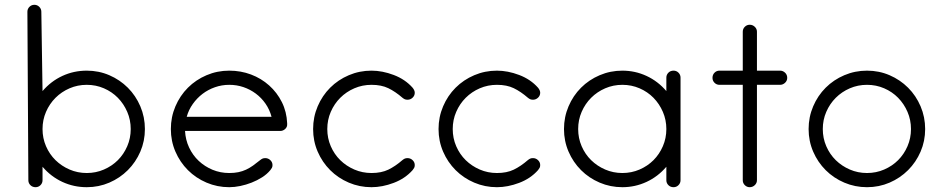

<svg xmlns="http://www.w3.org/2000/svg" viewBox="-20 -779 3924 799"><path d="M583 -242Q583 -192 564 -148Q545 -104 512 -71Q479 -38 435 -19Q391 0 341 0Q287 0 239.5 -22Q192 -44 157 -85V-29Q157 -17 148.5 -8.5Q140 0 128 0Q115 0 106.5 -8.5Q98 -17 98 -29L94 -730Q94 -742 102.5 -750.5Q111 -759 123 -759Q135 -759 143.5 -750.5Q152 -742 152 -730L157 -400Q192 -441 239.5 -463Q287 -485 341 -485Q391 -485 435 -466Q479 -447 512 -414Q545 -381 564 -336.5Q583 -292 583 -242ZM524 -242Q524 -280 509.5 -313.5Q495 -347 470.5 -372Q446 -397 412.5 -411.5Q379 -426 341 -426Q303 -426 269.5 -411.5Q236 -397 211 -372Q186 -347 171.5 -313.5Q157 -280 157 -242Q157 -204 171.5 -170.5Q186 -137 211 -112.5Q236 -88 269.5 -73.5Q303 -59 341 -59Q379 -59 412.5 -73.5Q446 -88 470.5 -112.5Q495 -137 509.5 -170.5Q524 -204 524 -242Z M1175 -263Q1176 -251 1167 -242.5Q1158 -234 1146 -234H750Q752 -197 767 -165Q782 -133 807 -109.5Q832 -86 864.5 -72.5Q897 -59 934 -59Q955 -59 972 -62.5Q989 -66 1004 -73Q1019 -80 1033 -90Q1047 -100 1063 -113Q1068 -117 1072.5 -119Q1077 -121 1084 -121Q1096 -121 1105 -112.5Q1114 -104 1114 -92Q1114 -85 1111.5 -80.5Q1109 -76 1105 -71Q1091 -54 1070.5 -41Q1050 -28 1027 -19Q1004 -10 980 -5Q956 0 934 0Q884 0 839.5 -19Q795 -38 762 -71Q729 -104 710 -148Q691 -192 691 -242Q691 -292 710 -336.5Q729 -381 762 -414Q795 -447 839.5 -466Q884 -485 934 -485Q982 -485 1024.5 -469Q1067 -453 1100 -423.5Q1133 -394 1153 -354Q1173 -314 1175 -266ZM1110 -293Q1102 -323 1085 -347.5Q1068 -372 1044.5 -389.5Q1021 -407 993 -416.5Q965 -426 934 -426Q903 -426 874.5 -416Q846 -406 823 -388.5Q800 -371 782.5 -346.5Q765 -322 757 -293Z M1706 -393Q1706 -381 1697 -372.5Q1688 -364 1676 -364Q1669 -364 1664.5 -366Q1660 -368 1655 -372Q1625 -398 1596 -412Q1567 -426 1526 -426Q1488 -426 1454.5 -411.5Q1421 -397 1396 -372Q1371 -347 1356.5 -313.5Q1342 -280 1342 -242Q1342 -204 1356.5 -170.5Q1371 -137 1396 -112.5Q1421 -88 1454.5 -73.5Q1488 -59 1526 -59Q1567 -59 1596 -73Q1625 -87 1655 -113Q1660 -117 1664.5 -119Q1669 -121 1676 -121Q1688 -121 1697 -112.5Q1706 -104 1706 -92Q1706 -85 1703.5 -80.5Q1701 -76 1697 -71Q1666 -36 1618.5 -18Q1571 0 1526 0Q1476 0 1431.5 -19Q1387 -38 1354 -71Q1321 -104 1302 -148Q1283 -192 1283 -242Q1283 -292 1302 -336.5Q1321 -381 1354 -414Q1387 -447 1431.5 -466Q1476 -485 1526 -485Q1571 -485 1618.5 -467Q1666 -449 1697 -414Q1706 -403 1706 -393Z M2228 -393Q2228 -381 2219 -372.5Q2210 -364 2198 -364Q2191 -364 2186.5 -366Q2182 -368 2177 -372Q2147 -398 2118 -412Q2089 -426 2048 -426Q2010 -426 1976.5 -411.5Q1943 -397 1918 -372Q1893 -347 1878.5 -313.5Q1864 -280 1864 -242Q1864 -204 1878.5 -170.5Q1893 -137 1918 -112.5Q1943 -88 1976.5 -73.5Q2010 -59 2048 -59Q2089 -59 2118 -73Q2147 -87 2177 -113Q2182 -117 2186.5 -119Q2191 -121 2198 -121Q2210 -121 2219 -112.5Q2228 -104 2228 -92Q2228 -85 2225.5 -80.5Q2223 -76 2219 -71Q2188 -36 2140.5 -18Q2093 0 2048 0Q1998 0 1953.5 -19Q1909 -38 1876 -71Q1843 -104 1824 -148Q1805 -192 1805 -242Q1805 -292 1824 -336.5Q1843 -381 1876 -414Q1909 -447 1953.5 -466Q1998 -485 2048 -485Q2093 -485 2140.5 -467Q2188 -449 2219 -414Q2228 -403 2228 -393Z M2812 -29Q2812 -17 2803.5 -8.5Q2795 0 2783 0Q2770 0 2761.5 -8.5Q2753 -17 2753 -29V-85Q2718 -44 2670.5 -22Q2623 0 2570 0Q2520 0 2475.5 -19Q2431 -38 2398 -71Q2365 -104 2346 -148Q2327 -192 2327 -242Q2327 -292 2346 -336.5Q2365 -381 2398 -414Q2431 -447 2475.5 -466Q2520 -485 2570 -485Q2623 -485 2670.5 -463Q2718 -441 2753 -400V-456Q2753 -468 2761.5 -476.5Q2770 -485 2783 -485Q2795 -485 2803.5 -476.5Q2812 -468 2812 -456ZM2753 -242Q2753 -280 2738.5 -313.5Q2724 -347 2699.5 -372Q2675 -397 2641.5 -411.5Q2608 -426 2570 -426Q2532 -426 2498.5 -411.5Q2465 -397 2440 -372Q2415 -347 2400.5 -313.5Q2386 -280 2386 -242Q2386 -204 2400.5 -170.5Q2415 -137 2440 -112.5Q2465 -88 2498.5 -73.5Q2532 -59 2570 -59Q2608 -59 2641.5 -73.5Q2675 -88 2699.5 -112.5Q2724 -137 2738.5 -170.5Q2753 -204 2753 -242Z M3256 -455Q3256 -443 3247 -434.5Q3238 -426 3226 -426H3130V-29Q3130 -17 3121 -8.5Q3112 0 3100 0Q3088 0 3079.5 -8.5Q3071 -17 3071 -29V-426H2974Q2962 -426 2953.5 -434.5Q2945 -443 2945 -455Q2945 -468 2953.5 -476.5Q2962 -485 2974 -485H3071V-647Q3071 -659 3079.5 -667.5Q3088 -676 3100 -676Q3112 -676 3121 -667.5Q3130 -659 3130 -647V-485H3226Q3238 -485 3247 -476.5Q3256 -468 3256 -455Z M3345 -242Q3345 -292 3364 -336.5Q3383 -381 3416 -414Q3449 -447 3493.5 -466Q3538 -485 3588 -485Q3638 -485 3682 -466Q3726 -447 3759 -414Q3792 -381 3811 -336.5Q3830 -292 3830 -242Q3830 -192 3811 -148Q3792 -104 3759 -71Q3726 -38 3682 -19Q3638 0 3588 0Q3538 0 3493.5 -19Q3449 -38 3416 -71Q3383 -104 3364 -148Q3345 -192 3345 -242ZM3404 -242Q3404 -204 3418.5 -170.5Q3433 -137 3458 -112.5Q3483 -88 3516.5 -73.5Q3550 -59 3588 -59Q3626 -59 3659.5 -73.5Q3693 -88 3717.5 -112.5Q3742 -137 3756.5 -170.5Q3771 -204 3771 -242Q3771 -280 3756.5 -313.5Q3742 -347 3717.5 -372Q3693 -397 3659.5 -411.5Q3626 -426 3588 -426Q3550 -426 3516.5 -411.5Q3483 -397 3458 -372Q3433 -347 3418.5 -313.5Q3404 -280 3404 -242Z"/></svg>

Font: Hanken Light
Style: Light
Weight: 300
Designer: Alfredo Marco Pradil
Foundry: Hanken Design Co.
Version: Version 2.06 2014